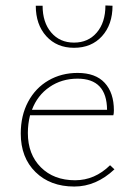

<svg xmlns="http://www.w3.org/2000/svg" viewBox="-20 -679 489 703"><path d="M399 -59Q332 4 252 4Q164 4 110 -49Q56 -102 56 -190Q56 -256 83 -306.5Q110 -357 157.5 -384.5Q205 -412 264 -412Q330 -412 363.5 -375.5Q397 -339 397 -275Q397 -263 395 -257H90Q82 -225 82 -192Q82 -114 129.5 -66.5Q177 -19 255 -19Q327 -19 383 -74ZM97 -277H372Q371 -391 264 -391Q206 -391 161.5 -360.5Q117 -330 97 -277ZM392 -658 366 -659Q366 -597 334.5 -560Q303 -523 251 -523Q199 -523 167.5 -560Q136 -597 136 -658H111Q111 -589 149.5 -546.5Q188 -504 251 -504Q315 -504 353.5 -546.5Q392 -589 392 -658Z"/></svg>

Font: Ysabeau Extralight
Style: Regular
Weight: 200
Designer: Christian Thalmann (Catharsis Fonts)
Version: Version 0.003